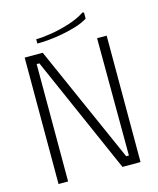

<svg xmlns="http://www.w3.org/2000/svg" viewBox="-125 -940 844 1027"><g transform="rotate(-15 297.5 -426.5)"><path d="M471 -700H524V0H424L138 -650H123V0H70V-700H170L458 -50H473ZM431 -853 439 -851V-817Q410 -799 372 -787.5Q334 -776 293.5 -768.5Q253 -761 217 -758Q181 -755 155 -755V-779Q189 -779 239 -787Q289 -795 341 -811.5Q393 -828 431 -853Z"/></g></svg>

Font: Phudu Light
Style: Regular
Weight: 300
Version: Version 1.005;gftools[0.9.23]